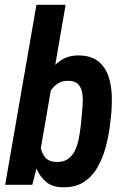

<svg xmlns="http://www.w3.org/2000/svg" viewBox="-20 -770 520 800"><path d="M131.8 -750H253.4L143.1 -111.8L114.7 0H1.5ZM442.4 -285.2 438 -246.6Q432.6 -203.1 420.4 -157.2Q408.2 -111.3 386 -72.5Q363.8 -33.7 327.6 -10.7Q291.5 12.2 237.8 10.3Q193.4 8.8 166.7 -16.6Q140.1 -42 127.2 -80.6Q114.3 -119.1 111.3 -160.9Q108.4 -202.6 110.8 -236.8L117.7 -291.5Q124.5 -329.1 137.7 -372.3Q150.9 -415.5 173.6 -453.9Q196.3 -492.2 230 -516.1Q263.7 -540 310.1 -539.1Q362.3 -537.6 391.1 -513.2Q419.9 -488.8 432.4 -450.7Q444.8 -412.6 445.8 -368.9Q446.8 -325.2 442.4 -285.2ZM316.4 -245.1 320.3 -284.2Q321.8 -303.2 324 -328.4Q326.2 -353.5 323.5 -377.2Q320.8 -400.9 307.9 -416.7Q294.9 -432.6 267.1 -433.1Q242.7 -434.6 224.4 -423.8Q206.1 -413.1 193.6 -395.8Q181.2 -378.4 173.3 -357.2Q165.5 -335.9 162.1 -316.4L147 -212.4Q145 -187 148.7 -160.6Q152.3 -134.3 167.2 -115.5Q182.1 -96.7 212.4 -95.2Q243.7 -93.8 262.9 -107.4Q282.2 -121.1 293 -144.3Q303.7 -167.5 308.6 -194.3Q313.5 -221.2 316.4 -245.1Z"/></svg>

Font: Roboto Condensed SemiBold
Style: Italic
Weight: 600
Italic angle: -12°
Designer: Christian Robertson
Foundry: Google
Version: Version 3.008; 2023